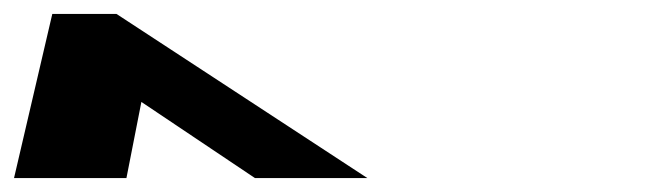

<svg xmlns="http://www.w3.org/2000/svg" viewBox="-417 -860 933 275"><path d="M-51.9 -605H109.1L-250.1 -840H-342.1L-396.9 -605H-235.9L-214.5 -714Z"/></svg>

Font: Hussar
Style: BdOpOblSeven
Weight: 700
Foundry: Cannot Into Space Fonts
Version: Version 2.00